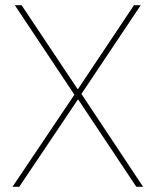

<svg xmlns="http://www.w3.org/2000/svg" viewBox="-20 -718 598 738"><path d="M530 0H504L281 -335H279L54 0H28L266 -354L37 -698H63L278 -376H280L495 -698H521L293 -357Z"/></svg>

Font: IBM Plex Sans Hebrew Thin
Style: Regular
Weight: 100
Designer: Mike Abbink, Paul van der Laan, Pieter van Rosmalen, Yanek Iontef
Foundry: Bold Monday
Version: Version 1.2